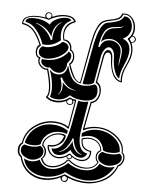

<svg xmlns="http://www.w3.org/2000/svg" viewBox="-57 -885 718 940"><g transform="rotate(5 301.5 -415.5)"><path d="M159 -789Q161 -793 162 -797Q162 -802 158 -805.5Q154 -809 149 -809Q143 -809 139.5 -805Q136 -801 136 -796Q136 -789 142 -785Q145 -784 150 -782Q151 -784 159 -789ZM554 -729Q567 -746 567 -771Q567 -796 553.5 -815Q540 -834 518 -834Q512 -834 510 -833Q505 -815 490 -808.5Q475 -802 452.5 -798Q430 -794 416 -786Q408 -780 400.5 -769Q393 -758 388 -745.5Q383 -733 379 -717.5Q375 -702 373 -691.5Q371 -681 369 -671Q367 -661 367 -661L333 -480Q293 -482 268 -568Q268 -571 269 -572Q284 -583 284 -604Q284 -628 268 -635Q266 -636 266 -639V-645Q266 -660 255.5 -671Q245 -682 231 -682H230Q226 -695 226 -711Q226 -763 274 -780Q264 -800 229 -800Q208 -800 185 -792.5Q162 -785 150 -776Q121 -785 89 -785Q28 -785 26 -750Q46 -747 61.5 -737Q77 -727 88.5 -711.5Q100 -696 107 -682.5Q114 -669 122 -650Q123 -647 121 -646Q106 -637 106 -617Q106 -593 123 -590Q127 -590 124.5 -585Q122 -580 122 -574Q122 -560 134 -548.5Q146 -537 160 -537Q161 -537 162.5 -537.5Q164 -538 165 -538Q167 -538 168 -536Q186 -476 186 -438Q186 -411 177 -400Q196 -385 224 -385Q259 -385 285 -406Q286 -408 288 -406Q301 -398 316 -398Q318 -398 318 -394L294 -257Q293 -251 290 -254Q261 -276 218 -276Q168 -276 126 -245Q84 -214 76 -162Q62 -152 62 -130Q62 -108 76 -100Q88 -52 121 -27Q154 -2 199 -2Q246 -2 292 -29Q295 -29 296 -29Q323 -15 350 -8.5Q377 -2 402 -2Q453 -2 492 -27Q531 -52 548 -96Q559 -101 565.5 -112Q572 -123 572 -134Q572 -150 561 -158Q561 -159 561.5 -161.5Q562 -164 562 -165Q562 -205 522 -236.5Q482 -268 431 -268Q398 -268 368 -253Q366 -251 364.5 -252.5Q363 -254 363 -257L389 -394Q407 -396 417.5 -412Q428 -428 428 -447Q428 -477 406 -489Q406 -491 406 -493L428 -617Q434 -654 454 -654Q463 -654 469.5 -643.5Q476 -633 476 -615Q476 -569 490 -541Q504 -513 527 -508Q527 -510 526.5 -514Q526 -518 526 -520Q526 -549 545.5 -589Q565 -629 565 -657Q565 -675 559 -691Q553 -707 544 -713Q540 -717 550 -725Q552 -727 554 -729ZM518 -520Q504 -526 494 -555.5Q484 -585 484 -615Q484 -641 475.5 -654.5Q467 -668 456 -668Q444 -668 433.5 -654Q423 -640 419 -617L397 -489Q387 -477 356 -477Q347 -477 342 -479L376 -660Q393 -753 421 -779Q428 -786 448.5 -789Q469 -792 488.5 -799.5Q508 -807 517 -825H519Q537 -825 547.5 -810.5Q558 -796 558 -775Q558 -756 548 -740Q538 -724 518 -716Q556 -703 556 -659Q556 -631 537 -589.5Q518 -548 518 -520ZM260 -782Q215 -762 215 -707Q215 -693 218 -682Q185 -653 146 -653Q134 -653 129 -654Q119 -688 94 -720Q69 -752 37 -756Q37 -778 76 -778Q124 -778 157 -753Q163 -770 187 -781.5Q211 -793 234 -793Q255 -793 260 -782ZM227 -674Q238 -674 248 -666.5Q258 -659 258 -649Q258 -634 240.5 -619Q223 -604 205 -597Q177 -586 156 -586Q140 -586 127.5 -594Q115 -602 115 -618Q115 -627 120 -634.5Q125 -642 132 -645Q139 -642 149 -642Q169 -642 192 -651.5Q215 -661 225 -674ZM261 -630Q275 -622 275 -608Q275 -590 258 -572Q258 -548 247 -535Q236 -522 218 -522Q195 -523 176 -544Q175 -544 172 -544Q170 -543 169 -543Q154 -543 142.5 -551.5Q131 -560 131 -572Q132 -578 134 -582Q147 -580 159 -580Q191 -580 219 -594Q247 -608 261 -630ZM418 -446Q418 -398 357 -398Q315 -398 285 -417Q259 -392 226 -392Q205 -392 188 -402Q194 -417 194 -442Q194 -484 177 -530Q178 -530 179 -530.5Q180 -531 180 -531Q193 -514 218 -514Q252 -514 261 -549Q262 -554 262 -558H265Q278 -508 298.5 -489Q319 -470 349 -470Q380 -470 401 -481Q418 -476 418 -446ZM552 -162Q540 -155 514 -154Q482 -154 470 -163Q467 -189 448 -208Q429 -227 398 -227Q381 -227 359 -220Q359 -224 359.5 -230Q360 -236 360 -237Q391 -260 432 -260Q479 -260 515.5 -232Q552 -204 552 -164ZM502 -90Q484 -90 466.5 -101Q449 -112 449 -127Q449 -146 468 -155Q488 -147 514 -147Q536 -147 553 -154Q565 -144 565 -134Q565 -114 545.5 -102Q526 -90 502 -90ZM395 -140Q384 -117 362 -117Q333 -117 311 -150Q283 -121 254 -121Q226 -121 218 -150Q221 -150 226 -150Q283 -150 305 -270L328 -394Q336 -391 354 -391Q368 -391 378 -394L357 -270Q351 -237 351 -214Q351 -147 395 -140ZM462 -159Q443 -150 442 -129Q442 -113 454 -104Q437 -66 388 -66Q343 -66 309 -96Q308 -97 306 -97.5Q304 -98 302 -96Q292 -81 269.5 -69.5Q247 -58 225 -58Q185 -58 171 -95Q170 -98 175 -100Q186 -110 186 -129Q186 -149 171 -159V-162Q171 -187 197 -207Q223 -227 252 -227Q260 -227 271 -224.5Q282 -222 282 -218Q282 -192 259 -175.5Q236 -159 213 -159Q212 -159 209 -159.5Q206 -160 204 -160Q205 -140 219.5 -125.5Q234 -111 255 -111Q276 -112 296 -124Q299 -128 304.5 -131Q310 -134 313 -131Q314 -131 318 -126Q342 -107 367 -107Q385 -107 396 -117.5Q407 -128 407 -146V-150Q361 -155 361 -206V-211Q377 -218 395 -218Q423 -218 441.5 -201.5Q460 -185 462 -159ZM290 -243Q290 -237 286 -227Q269 -234 250 -234Q202 -234 176 -198Q166 -183 163 -166Q151 -158 126 -158Q98 -158 85 -168Q97 -216 132 -241.5Q167 -267 210.5 -267Q254 -267 290 -243ZM534 -87Q519 -61 498 -43Q477 -25 453 -17Q429 -9 402 -9Q351 -9 295 -40Q274 -25 249.5 -17.5Q225 -10 200 -10Q159 -10 128 -30.5Q97 -51 88 -90Q106 -79 126 -79Q147 -79 165 -90Q183 -50 226 -50Q247 -50 268.5 -60Q290 -70 305 -86Q346 -58 389 -58Q440 -58 459 -96Q483 -82 504 -82Q519 -82 534 -87ZM180 -130Q180 -109 162.5 -98Q145 -87 126 -87Q109 -87 89 -99Q69 -111 69 -130Q69 -151 85 -158Q102 -151 126 -151Q147 -151 162 -158Q180 -149 180 -130ZM510 -583Q511 -591 515.5 -614Q520 -637 520 -652Q520 -675 500.5 -692Q481 -709 458 -709Q429 -709 413 -690Q425 -742 448 -755Q459 -762 481 -764Q503 -766 515 -773Q521 -776 515 -775Q505 -771 481 -769.5Q457 -768 445 -761Q415 -746 403 -669Q403 -666 405.5 -664.5Q408 -663 410 -666Q421 -702 459 -702Q480 -702 497 -688Q514 -674 514 -648Q514 -638 511.5 -618.5Q509 -599 509 -587V-583ZM214 -768V-770Q195 -762 182.5 -741.5Q170 -721 170 -695Q142 -742 90 -756L89 -754Q116 -745 136.5 -725Q157 -705 167 -681Q169 -678 172 -678.5Q175 -679 175 -682V-685Q175 -713 185.5 -735.5Q196 -758 214 -768ZM311 -443Q262 -453 239 -499Q237 -502 234 -500Q231 -498 232 -495Q240 -473 240 -455Q240 -428 226 -417V-415Q246 -428 246 -462Q246 -466 245 -477Q272 -444 310 -442ZM367 -132 368 -134Q349 -137 336.5 -159.5Q324 -182 322 -207Q320 -209 317 -209Q309 -186 291.5 -163.5Q274 -141 257 -140L254 -139Q254 -138 257 -138H258Q274 -138 291 -155Q308 -172 318 -194Q321 -169 334 -151.5Q347 -134 367 -132ZM457 -162Q454 -185 437.5 -199Q421 -213 396 -213Q380 -213 366 -207V-205Q366 -160 410 -155Q413 -155 413 -152V-147Q413 -125 400 -113Q387 -101 368 -101Q345 -101 322 -117Q322 -112 317.5 -108.5Q313 -105 308 -105Q297 -105 294 -117Q274 -105 255 -105Q231 -105 214.5 -122Q198 -139 198 -162Q198 -166 201 -166Q205 -166 213 -166Q259 -166 274 -215Q264 -221 250 -221Q224 -221 200.5 -203.5Q177 -186 177 -163V-162Q193 -149 193 -128Q192 -107 178 -98Q188 -64 225 -64Q245 -64 267 -75Q289 -86 298 -100Q300 -103 305 -103Q310 -103 313 -100Q348 -71 390 -71Q432 -71 448 -102Q437 -112 437 -129Q437 -152 457 -162ZM281 -8Q281 3 292 3Q306 3 306 -10Q306 -13 304 -16Q302 -17 298 -19Q294 -21 292 -22Q287 -18 284 -18Q281 -11 281 -8ZM561 -704Q564 -702 566 -702Q571 -702 574.5 -707Q578 -712 578 -717Q578 -722 574.5 -726Q571 -730 566 -730Q563 -729 562 -729Q557 -720 553 -717V-715Q556 -712 561 -704ZM583 -716Q583 -709 577.5 -704Q572 -699 565 -699H563Q571 -679 571 -657Q571 -628 551.5 -588.5Q532 -549 532 -519Q532 -510 533 -506Q533 -502 530 -502Q503 -505 487.5 -534.5Q472 -564 470 -615Q469 -642 453.5 -642Q438 -642 434 -614L412 -494Q434 -481 434 -449Q434 -427 423.5 -409.5Q413 -392 394 -388L370 -262Q399 -274 430 -274Q485 -274 526 -241.5Q567 -209 567 -168Q567 -166 566.5 -163.5Q566 -161 566 -160Q578 -152 578 -134Q578 -121 571 -108.5Q564 -96 552 -91Q524 -20 446 -1Q424 5 401 5Q356 5 310 -14Q311 -12 311 -9Q311 -2 306.5 3Q302 8 294 8Q287 8 281 3Q275 -2 275 -9Q275 -12 276 -13Q236 6 198 6Q152 6 117.5 -20Q83 -46 71 -95Q54 -106 54 -130Q54 -156 71 -166Q80 -220 123 -251.5Q166 -283 218 -283Q259 -283 290 -263L312 -391Q310 -391 303 -393Q305 -388 305 -386Q305 -378 299.5 -374Q294 -370 287 -370Q271 -371 270 -386V-388Q248 -377 224 -377Q192 -377 170 -396Q168 -399 170 -401Q180 -410 180 -436Q180 -472 163 -531H159Q143 -531 129.5 -544.5Q116 -558 116 -574Q116 -582 118 -585Q100 -591 100 -618Q100 -641 115 -651Q107 -670 100.5 -682Q94 -694 83 -709Q72 -724 57.5 -732.5Q43 -741 24 -744Q21 -744 21 -749Q21 -771 41 -780.5Q61 -790 91 -790Q112 -790 134 -786Q131 -790 131 -795Q131 -803 136 -808Q141 -813 149 -813Q156 -813 161 -808Q166 -803 166 -795V-792Q195 -806 228 -806Q272 -806 282 -779Q283 -776 279 -775Q257 -768 244 -750.5Q231 -733 231 -709Q231 -699 234 -687H235Q251 -687 261.5 -675Q272 -663 272 -646V-640Q290 -629 290 -602Q290 -580 274 -567Q288 -528 300 -507.5Q312 -487 329 -485L361 -662Q361 -662 365 -682Q369 -702 374 -722Q379 -742 389.5 -763Q400 -784 412 -791Q425 -799 448 -803Q471 -807 485.5 -813.5Q500 -820 505 -838Q513 -839 517 -839Q542 -839 558 -818.5Q574 -798 574 -770Q574 -749 565 -734H566Q573 -734 578 -728.5Q583 -723 583 -716ZM276 -391Q274 -389 274 -385Q274 -380 278.5 -377Q283 -374 288 -374Q300 -374 300 -386Q299 -392 297 -395Q294 -396 287 -399Q284 -396 276 -391ZM318 -119Q318 -120 316 -121.5Q314 -123 311.5 -125Q309 -127 309 -127Q304 -123 298 -119Q298 -109 308 -109Q318 -109 318 -119Z"/></g></svg>

Font: Indiction Unicode
Style: Normal
Weight: 500
Version: Version 1.1